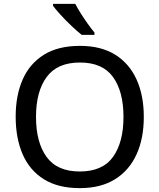

<svg xmlns="http://www.w3.org/2000/svg" viewBox="-20 -962 823 992"><path d="M723 -358Q723 -247 685.5 -164.5Q648 -82 574.5 -36Q501 10 392 10Q280 10 206.5 -36Q133 -82 97 -165Q61 -248 61 -359Q61 -469 97 -551Q133 -633 206.5 -679Q280 -725 393 -725Q502 -725 575 -679.5Q648 -634 685.5 -551.5Q723 -469 723 -358ZM166 -358Q166 -227 220.5 -151.5Q275 -76 392 -76Q510 -76 564 -151.5Q618 -227 618 -358Q618 -489 564 -564Q510 -639 393 -639Q276 -639 221 -564Q166 -489 166 -358ZM369 -942Q380 -920 397.5 -892.5Q415 -865 433.5 -839Q452 -813 468 -794V-782H402Q379 -800 349 -828.5Q319 -857 293 -885.5Q267 -914 254 -932V-942Z"/></svg>

Font: Noto Sans Kayah Li Medium
Style: Regular
Weight: 500
Designer: Monotype Design Team, Sérgio Martins
Foundry: Monotype Imaging Inc.
Version: Version 2.002; ttfautohint (v1.8.4.7-5d5b)